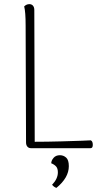

<svg xmlns="http://www.w3.org/2000/svg" viewBox="-20 -717 502 929"><path d="M148 -31Q206 -31 277.5 -33Q349 -35 375 -36Q405 -38 419 -38Q429 -34 429 -16Q429 0 418 0H130Q119 0 112.5 -7.5Q106 -15 106 -28L104 -594Q104 -659 97 -686Q108 -697 122 -697Q133 -697 139.5 -689.5Q146 -682 146 -669ZM232 177Q260 148 260 117Q260 98 251.5 88.5Q243 79 228 73Q228 60 239 47Q250 34 270 34Q287 34 300 45.5Q313 57 313 87Q313 143 253 192Q242 189 232 177Z"/></svg>

Font: Arima Madurai ExtraLight
Style: Regular
Weight: 275
Designer: Joana Correia and Natanael Gama
Foundry: NDISCOVER
Version: Version 1.019